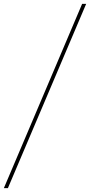

<svg xmlns="http://www.w3.org/2000/svg" viewBox="-42 -847 468 997"><path d="M-1 130H-22L384.5 -827H405.5Z"/></svg>

Font: Argentum Sans Thin
Style: Italic
Weight: 100
Italic angle: -11°
Designer: Julieta Ulanovsky (font), Cristiano Sobral (main changes and remaster)
Foundry: Julieta Ulanovsky (font), Cristiano Sobral (main changes and remaster)
Version: Version 2.007;June 15, 2022;FontCreator 14.0.0.2814 64-bit; 